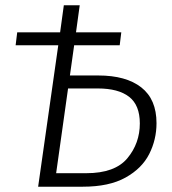

<svg xmlns="http://www.w3.org/2000/svg" viewBox="-20 -705 650 725"><path d="M571 -240Q571 -178 543.5 -123.5Q516 -69 454 -34.5Q392 0 293 0H124L200 -534H39L45 -583H207L221 -685H281L267 -583H438L432 -534H260L244 -420H351Q456 -420 513.5 -375Q571 -330 571 -240ZM508 -239Q508 -308 467.5 -339.5Q427 -371 349 -371H237L192 -51H306Q414 -51 461 -107.5Q508 -164 508 -239Z"/></svg>

Font: FiraGO Light
Style: Italic
Weight: 300
Italic angle: -8°
Designer: bBox Type GmbH
Foundry: bBox Type GmbH
Version: Version 1.001